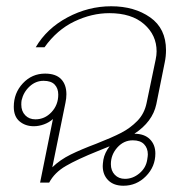

<svg xmlns="http://www.w3.org/2000/svg" viewBox="-20 -583 570 613"><path d="M510 -423Q510 -403 506 -384L479 -250Q467 -194 409 -156Q441 -156 458.5 -138.5Q476 -121 476 -93Q476 -51 446 -20.5Q416 10 374 10Q343 10 325.5 -7.5Q308 -25 308 -53Q308 -59 310 -73Q314 -95 330 -116L293 -101Q226 -74 190 -53Q154 -32 137 0H108L149 -203Q137 -192 120.5 -186Q104 -180 88 -180Q61 -180 42.5 -195.5Q24 -211 24 -242Q24 -286 53 -317Q82 -348 124 -348Q158 -348 175 -330.5Q192 -313 192 -282Q192 -269 189 -255L147 -49Q172 -73 205.5 -89.5Q239 -106 287 -124Q338 -144 367 -159Q396 -174 418.5 -197Q441 -220 448 -254L477 -393Q480 -407 480 -419Q480 -471 440 -506Q400 -541 329 -541Q273 -541 217.5 -514.5Q162 -488 122 -432H94Q129 -492 195.5 -527.5Q262 -563 335 -563Q409 -563 459.5 -527.5Q510 -492 510 -423ZM166 -281Q166 -301 154.5 -313Q143 -325 119 -325Q94 -325 74.5 -307Q55 -289 49 -263Q48 -258 48 -249Q48 -228 60.5 -215Q73 -202 93 -202Q123 -202 144.5 -225Q166 -248 166 -281ZM452 -90Q452 -110 440 -122.5Q428 -135 404 -135Q375 -135 354.5 -112Q334 -89 334 -59Q334 -38 346.5 -25Q359 -12 379 -12Q404 -12 425 -29.5Q446 -47 450 -73Q452 -85 452 -90Z"/></svg>

Font: Taviraj Thin
Style: Italic
Weight: 250
Italic angle: -12°
Designer: Katatrad Team
Foundry: CadsonDemak
Version: Version 1.001